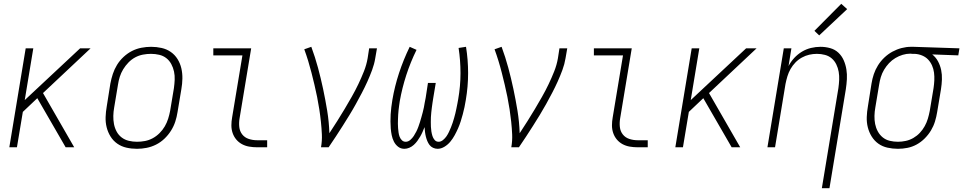

<svg xmlns="http://www.w3.org/2000/svg" viewBox="-20 -774 5062 1009"><path d="M29 0 115 -520H155L110 -248L401 -520H456L206 -285L370 0H325L217 -187L176 -258L100 -186L69 0Z M700 8Q671 8 644.5 2Q618 -4 596.5 -19Q575 -34 561 -56.5Q547 -79 540.5 -105Q534 -131 535 -159Q536 -187 541 -215L560 -335Q565 -361 573 -385.5Q581 -410 595 -433Q609 -456 629.5 -475Q650 -494 673.5 -506Q697 -518 723 -523Q749 -528 774 -528Q802 -528 829 -522Q856 -516 877.5 -501Q899 -486 913 -463.5Q927 -441 933 -415Q939 -389 938.5 -361Q938 -333 933 -305L913 -185Q909 -159 901 -134.5Q893 -110 878.5 -87Q864 -64 844 -45Q824 -26 800 -14Q776 -2 750.5 3Q725 8 700 8ZM700 -29Q721 -29 742 -33Q763 -37 782.5 -47.5Q802 -58 818.5 -74.5Q835 -91 846 -110Q857 -129 863.5 -149.5Q870 -170 874 -191L894 -311Q897 -333 898 -355Q899 -377 894.5 -398Q890 -419 880 -437.5Q870 -456 854 -468.5Q838 -481 817 -486Q796 -491 773 -491Q753 -491 731.5 -487Q710 -483 690.5 -472.5Q671 -462 655 -445.5Q639 -429 627.5 -410Q616 -391 609.5 -370.5Q603 -350 600 -329L580 -209Q576 -187 575.5 -165Q575 -143 579 -122Q583 -101 593 -82.5Q603 -64 619.5 -51.5Q636 -39 657 -34Q678 -29 700 -29Z M1331 0Q1310 0 1289.5 -3.5Q1269 -7 1251.5 -16.5Q1234 -26 1221.5 -41Q1209 -56 1202.5 -75Q1196 -94 1196 -115Q1196 -136 1200 -158L1254 -483H1101V-520H1300L1239 -152Q1235 -129 1237.5 -106.5Q1240 -84 1253 -67.5Q1266 -51 1287 -44Q1308 -37 1331 -37H1384V0Z M1667 0Q1673 -34 1671.5 -67.5Q1670 -101 1666.5 -134Q1663 -167 1658 -199.5Q1653 -232 1646.5 -264.5Q1640 -297 1632.5 -328.5Q1625 -360 1617 -391.5Q1609 -423 1599.5 -454Q1590 -485 1579 -515L1616 -528Q1636 -474 1651 -418.5Q1666 -363 1678 -306.5Q1690 -250 1699.5 -192Q1709 -134 1711 -74Q1732 -106 1752 -137.5Q1772 -169 1791 -201Q1810 -233 1828.5 -265.5Q1847 -298 1863 -331.5Q1879 -365 1892.5 -399Q1906 -433 1912 -468L1920 -520H1961L1952 -468Q1947 -437 1935.5 -406Q1924 -375 1910.5 -345Q1897 -315 1881.5 -285.5Q1866 -256 1850 -227Q1834 -198 1816.5 -169.5Q1799 -141 1781 -112.5Q1763 -84 1744.5 -56Q1726 -28 1707 0Z M2105 8Q2086 8 2072 -3Q2058 -14 2050 -30Q2042 -46 2038.5 -63.5Q2035 -81 2033.5 -99Q2032 -117 2032 -136Q2032 -155 2033 -173.5Q2034 -192 2036.5 -211Q2039 -230 2042 -249Q2054 -320 2077 -390Q2100 -460 2133 -528L2169 -512Q2137 -447 2115 -379Q2093 -311 2081 -243Q2079 -231 2077.5 -219Q2076 -207 2074.5 -195Q2073 -183 2072.5 -171Q2072 -159 2071.5 -147.5Q2071 -136 2071 -124Q2071 -112 2072 -100.5Q2073 -89 2074.5 -77.5Q2076 -66 2080 -55.5Q2084 -45 2092 -37Q2100 -29 2112 -29Q2112 -29 2112 -29Q2112 -29 2112 -29Q2125 -29 2136 -38.5Q2147 -48 2154.5 -59.5Q2162 -71 2168 -83Q2174 -95 2178.5 -107.5Q2183 -120 2187 -132.5Q2191 -145 2194.5 -158Q2198 -171 2201.5 -183.5Q2205 -196 2207.5 -209Q2210 -222 2212 -234.5Q2214 -247 2217 -260L2229 -338H2270L2257 -260Q2255 -247 2253 -234.5Q2251 -222 2249.5 -209Q2248 -196 2246.5 -183.5Q2245 -171 2244.5 -158Q2244 -145 2244 -132.5Q2244 -120 2244.5 -107.5Q2245 -95 2247 -83Q2249 -71 2252.5 -59.5Q2256 -48 2264 -38.5Q2272 -29 2285 -29Q2297 -29 2308 -38Q2319 -47 2326.5 -58Q2334 -69 2339.5 -81Q2345 -93 2350 -105Q2355 -117 2359 -129.5Q2363 -142 2366.5 -154Q2370 -166 2373 -178.5Q2376 -191 2378.5 -203.5Q2381 -216 2383.5 -228.5Q2386 -241 2388 -253Q2400 -322 2400 -389.5Q2400 -457 2390 -522L2429 -528Q2440 -460 2440 -390Q2440 -320 2428 -249Q2425 -230 2421 -211Q2417 -192 2412 -173.5Q2407 -155 2401 -136Q2395 -117 2387 -99Q2379 -81 2369.5 -63.5Q2360 -46 2347 -30Q2334 -14 2316 -3Q2298 8 2280 8Q2267 8 2255.5 2.5Q2244 -3 2237 -12.5Q2230 -22 2225.5 -33Q2221 -44 2218 -56Q2215 -68 2213.5 -80.5Q2212 -93 2211 -106Q2206 -93 2200.5 -80.5Q2195 -68 2188 -56Q2181 -44 2173 -33Q2165 -22 2154.5 -12.5Q2144 -3 2131 2.5Q2118 8 2105 8Z M2667 0Q2673 -34 2671.5 -67.5Q2670 -101 2666.5 -134Q2663 -167 2658 -199.5Q2653 -232 2646.5 -264.5Q2640 -297 2632.5 -328.5Q2625 -360 2617 -391.5Q2609 -423 2599.5 -454Q2590 -485 2579 -515L2616 -528Q2636 -474 2651 -418.5Q2666 -363 2678 -306.5Q2690 -250 2699.5 -192Q2709 -134 2711 -74Q2732 -106 2752 -137.5Q2772 -169 2791 -201Q2810 -233 2828.5 -265.5Q2847 -298 2863 -331.5Q2879 -365 2892.5 -399Q2906 -433 2912 -468L2920 -520H2961L2952 -468Q2947 -437 2935.5 -406Q2924 -375 2910.5 -345Q2897 -315 2881.5 -285.5Q2866 -256 2850 -227Q2834 -198 2816.5 -169.5Q2799 -141 2781 -112.5Q2763 -84 2744.5 -56Q2726 -28 2707 0Z M3331 0Q3310 0 3289.5 -3.5Q3269 -7 3251.5 -16.5Q3234 -26 3221.5 -41Q3209 -56 3202.5 -75Q3196 -94 3196 -115Q3196 -136 3200 -158L3254 -483H3101V-520H3300L3239 -152Q3235 -129 3237.5 -106.5Q3240 -84 3253 -67.5Q3266 -51 3287 -44Q3308 -37 3331 -37H3384V0Z M3529 0 3615 -520H3655L3610 -248L3901 -520H3956L3706 -285L3870 0H3825L3717 -187L3676 -258L3600 -186L3569 0Z M4299 215 4386 -311Q4389 -332 4390 -354Q4391 -376 4387.5 -396.5Q4384 -417 4375 -435.5Q4366 -454 4351 -467Q4336 -480 4315.5 -485.5Q4295 -491 4273 -491Q4253 -491 4233 -486.5Q4213 -482 4194 -471.5Q4175 -461 4160 -445.5Q4145 -430 4134.5 -411.5Q4124 -393 4118 -373Q4112 -353 4108 -333L4053 0H4013L4099 -520H4139L4124 -427Q4136 -450 4154 -469.5Q4172 -489 4194.5 -502.5Q4217 -516 4242 -522Q4267 -528 4292 -528Q4318 -528 4343 -521Q4368 -514 4386 -497Q4404 -480 4414 -457Q4424 -434 4428 -409Q4432 -384 4430.5 -357.5Q4429 -331 4425 -305L4339 215ZM4285 -588 4260 -612 4401 -754 4432 -726Z M4699 8Q4671 8 4644 2Q4617 -4 4596 -19Q4575 -34 4561 -56.5Q4547 -79 4540.5 -105Q4534 -131 4535 -159Q4536 -187 4541 -215L4560 -335Q4564 -360 4572 -384Q4580 -408 4594 -430.5Q4608 -453 4627.5 -471.5Q4647 -490 4670 -502.5Q4693 -515 4718 -521.5Q4743 -528 4767 -528Q4771 -528 4774.5 -528Q4778 -528 4781 -528L5022 -520L5016 -483L4879 -488Q4898 -473 4909.5 -451.5Q4921 -430 4926 -406Q4931 -382 4930 -356Q4929 -330 4925 -305L4905 -185Q4901 -160 4893.5 -135.5Q4886 -111 4872.5 -88.5Q4859 -66 4839.5 -46.5Q4820 -27 4797 -14.5Q4774 -2 4749 3Q4724 8 4699 8Q4699 8 4699 8Q4699 8 4699 8ZM4699 -29Q4719 -29 4740 -33.5Q4761 -38 4780 -49Q4799 -60 4814 -76Q4829 -92 4839.5 -111Q4850 -130 4856 -150Q4862 -170 4866 -191L4886 -311Q4889 -331 4890 -351.5Q4891 -372 4888.5 -392Q4886 -412 4878 -430Q4870 -448 4857 -461.5Q4844 -475 4825.5 -482.5Q4807 -490 4787 -491H4775Q4772 -491 4769.5 -491.5Q4767 -492 4764 -492Q4744 -492 4724 -486Q4704 -480 4685.5 -469Q4667 -458 4652 -442Q4637 -426 4626 -407.5Q4615 -389 4609 -369Q4603 -349 4600 -329L4580 -209Q4576 -187 4575.5 -165Q4575 -143 4579 -122.5Q4583 -102 4593 -83.5Q4603 -65 4619 -52Q4635 -39 4656 -34Q4677 -29 4699 -29Z"/></svg>

Font: Iosevka SS04 Extralight
Style: Italic
Weight: 200
Italic angle: -9°
Monospace: yes
Designer: Belleve Invis
Foundry: Belleve Invis
Version: Version 19.0.0; ttfautohint (v1.8.4)